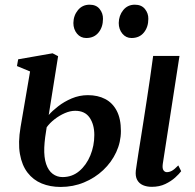

<svg xmlns="http://www.w3.org/2000/svg" viewBox="-20 -766 810 798"><path d="M611 10.5Q590 10.5 574 3.5Q558 -3.5 550 -18.5Q542 -33.5 544.5 -57Q546 -68 549 -87.8Q552 -107.5 556.2 -135Q560.5 -162.5 566 -196.2Q571.5 -230 577.5 -269.2Q583.5 -308.5 590.2 -351.5Q597 -394.5 603.5 -440.2Q610 -486 616.5 -533.5H726L656.5 -84.5Q654 -66 659.5 -58.2Q665 -50.5 673.5 -50.5Q684 -50.5 694.5 -56.2Q705 -62 721 -78.5L733 -54.5Q725 -43.5 708.2 -28.2Q691.5 -13 667 -1.2Q642.5 10.5 611 10.5ZM232 11Q188.5 11 153.2 -3.5Q118 -18 94.5 -48.5Q71 -79 62.8 -126Q54.5 -173 65.5 -238L105 -469L50.5 -491.5L55.5 -519.5L198.5 -544.5L221.5 -532.5L182.5 -288Q197 -305 221.8 -324.2Q246.5 -343.5 278.2 -357Q310 -370.5 345.5 -370.5Q386.5 -370.5 417.2 -354.5Q448 -338.5 465.2 -305.5Q482.5 -272.5 482.5 -221.5Q482.5 -175.5 463 -133.5Q443.5 -91.5 409 -59Q374.5 -26.5 329.2 -7.8Q284 11 232 11ZM240 -30Q280 -30 309.5 -55Q339 -80 355.5 -120Q372 -160 372 -205Q372 -248.5 352.5 -277Q333 -305.5 292.5 -305.5Q272 -305.5 249.5 -295.8Q227 -286 207 -270.5Q187 -255 174 -237Q170.5 -217 167.8 -195.8Q165 -174.5 164 -153Q162.5 -111.5 171.8 -84.2Q181 -57 199 -43.5Q217 -30 240 -30ZM338.5 -608Q315 -608 300 -626.2Q285 -644.5 285 -670.5Q285.5 -701.5 304 -724Q322.5 -746.5 352.5 -746.5Q380 -746.5 394.2 -728.5Q408.5 -710.5 408 -687.5Q408 -653.5 389.5 -630.8Q371 -608 338.5 -608ZM526.5 -608Q503.5 -608 488.5 -626.2Q473.5 -644.5 473.5 -670.5Q474 -701.5 492.2 -724Q510.5 -746.5 540.5 -746.5Q568 -746.5 582.5 -728.5Q597 -710.5 596.5 -687.5Q596.5 -653.5 578 -630.8Q559.5 -608 526.5 -608Z"/></svg>

Font: Merriweather 72pt Medium
Style: Italic
Weight: 500
Italic angle: -7.8°
Version: Version 2.101